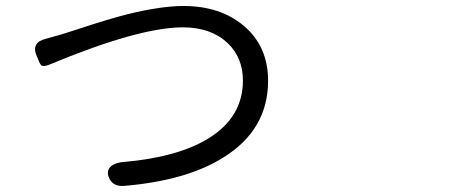

<svg xmlns="http://www.w3.org/2000/svg" viewBox="-20 -647 1540 641"><path d="M343.8 -53.7Q334 -77.1 350.6 -91.8Q365.2 -104.5 394.5 -106.4Q572.3 -122.1 673.8 -183.6Q791 -254.9 791 -377.9Q791 -455.1 739.3 -503.9Q683.6 -555.7 590.8 -555.7Q443.4 -555.7 143.6 -430.7Q126 -423.8 118.2 -428.7Q113.3 -432.6 106.4 -451.2Q103.5 -457 102.5 -460Q83 -505.9 133.8 -517.6Q136.7 -518.6 143.6 -520.5Q172.9 -528.3 187 -532.7Q201.2 -537.1 237.3 -548.8Q343.8 -584 406.2 -599.6Q517.6 -627 592.8 -627Q714.8 -627 793 -561.5Q875 -493.2 875 -377Q875 -213.9 725.6 -121.1Q602.5 -43.9 394.5 -26.4Q356.4 -23.4 343.8 -53.7Z"/></svg>

Font: Bpmf GenSen Rounded R
Style: R
Weight: 400
Foundry: But Ko
Version: Version 1.320